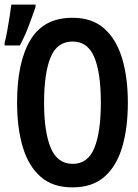

<svg xmlns="http://www.w3.org/2000/svg" viewBox="-49 -803 599 832"><path d="M265 9Q179 9 126.5 -37.5Q74 -84 49.5 -166.5Q25 -249 25 -359Q25 -533 82.5 -629.5Q140 -726 265 -726Q350 -726 402.5 -679.5Q455 -633 480 -550.5Q505 -468 505 -358Q505 -248 480.5 -165.5Q456 -83 403.5 -37Q351 9 265 9ZM266 -93Q332 -93 360 -162Q388 -231 388 -358Q388 -488 359.5 -555.5Q331 -623 266 -623Q198 -623 170 -554Q142 -485 142 -358Q142 -231 171 -162Q200 -93 266 -93ZM-29 -618Q-24 -635 -18 -667.5Q-12 -700 -7 -733Q-2 -766 0 -783H105V-773Q93 -737 75.5 -691Q58 -645 37 -606H-29Z"/></svg>

Font: Noto Sans Mono Condensed SemiBold
Style: Regular
Weight: 600
Width: 3
Designer: Monotype Design Team
Foundry: Monotype Imaging Inc.
Version: Version 2.014